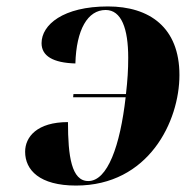

<svg xmlns="http://www.w3.org/2000/svg" viewBox="-20 -566 609 596"><path d="M216 10C442 10 537 -190 537 -333C537 -481 444 -546 315 -546C176 -546 109 -489 109 -432C109 -392 145 -371 214 -369C217 -474 252 -535 308 -535C357 -535 378 -477 378 -387C378 -349 376 -318 371 -274H208L207 -264H370C353 -114 314 -4 254 -4C202 -4 191 -81 191 -187C95 -187 58 -141 58 -95C58 -38 103 10 216 10Z"/></svg>

Font: Noto Serif Display SemiCondensed ExtraBold
Style: Italic
Weight: 800
Width: 4
Italic angle: -12°
Designer: Monotype Design Team
Foundry: Monotype Imaging Inc.
Version: Version 2.009